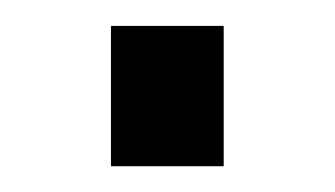

<svg xmlns="http://www.w3.org/2000/svg" viewBox="-20 -129 260 149"><path d="M66.1 0V-108.9H153.6V0Z"/></svg>

Font: Archivo SemiBold Condensed
Style: Regular
Weight: 600
Width: 3
Version: Version 2.001